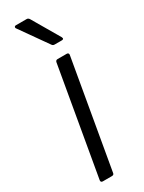

<svg xmlns="http://www.w3.org/2000/svg" viewBox="-204 -791 617 820"><g transform="rotate(-30 104.5 -381.5)"><path d="M91 -9Q90 0 80 0H35Q30 0 27.5 -3Q25 -6 26 -11L118 -540Q120 -549 129 -549H174Q179 -549 181.5 -546Q184 -543 183 -538ZM149 -609Q141 -609 137 -615L41 -751Q39 -753 39 -757Q39 -759 41 -761Q43 -763 47 -763H100Q107 -763 112 -756L191 -621Q193 -617 193 -615Q193 -609 184 -609Z"/></g></svg>

Font: Open Sauce Two Light Italic
Style: Regular
Weight: 300
Italic angle: -10°
Designer: Alfredo Marco Pradil
Foundry: Creative Sauce Fz LLC
Version: Version 1.477